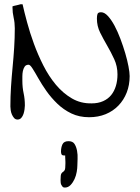

<svg xmlns="http://www.w3.org/2000/svg" viewBox="-20 -555 649 893"><path d="M28.3 -59.6Q28.3 -105.5 31.2 -151.4Q34.2 -197.3 38.6 -242.7Q43 -288.1 45.9 -333Q48.8 -378.9 48.8 -423.8Q48.8 -449.2 43.5 -472.7Q38.1 -496.1 38.1 -520.5V-525.4Q40 -526.4 45.4 -527.8Q50.8 -529.3 56.6 -530.3Q62.5 -531.2 68.4 -533.2Q73.2 -535.2 75.2 -535.2H85Q92.8 -500 106 -451.2Q119.1 -402.3 137.7 -351.6Q156.2 -300.8 181.6 -250.5Q207 -200.2 240.2 -160.6Q273.4 -121.1 314.5 -97.2Q355.5 -73.2 406.2 -74.2Q436.5 -74.2 459.5 -84.5Q482.4 -94.7 497.1 -112.8Q511.7 -130.9 519 -155.3Q526.4 -179.7 526.4 -209Q526.4 -247.1 511.2 -279.8Q496.1 -312.5 478.5 -342.8Q460.9 -373 445.8 -403.3Q430.7 -433.6 430.7 -468.8Q430.7 -482.4 433.6 -490.2Q436.5 -498 450.2 -498Q465.8 -498 481.9 -480.5Q498 -462.9 512.7 -435.5Q527.3 -408.2 540 -374.5Q552.7 -340.8 562.5 -307.6Q572.3 -274.4 577.6 -246.1Q583 -217.8 583 -201.2Q583 -159.2 569.3 -124.5Q555.7 -89.8 530.8 -64Q505.9 -38.1 471.2 -23.9Q436.5 -9.8 394.5 -9.8Q348.6 -9.8 312 -27.3Q275.4 -44.9 246.6 -72.8Q217.8 -100.6 195.8 -131.8Q173.8 -163.1 158.2 -190.9Q142.6 -218.8 131.3 -236.3Q120.1 -253.9 113.3 -253.9Q100.6 -253.9 94.7 -245.1Q88.9 -236.3 86.4 -224.6Q84 -212.9 84 -199.7Q84 -186.5 84 -179.7Q84 -148.4 89.8 -121.6Q95.7 -94.7 95.7 -64.5Q95.7 -57.6 94.2 -46.9Q92.8 -36.1 89.4 -25.4Q85.9 -14.6 79.1 -6.8Q72.3 1 61.5 1Q51.8 1 45.4 -6.3Q39.1 -13.7 35.2 -22.9Q31.2 -32.2 29.8 -42.5Q28.3 -52.7 28.3 -59.6ZM261.7 282.2Q261.7 258.8 265.1 252.9Q268.6 247.1 272.9 244.6Q277.3 242.2 280.8 236.3Q284.2 230.5 284.2 206.1V197.3Q284.2 192.4 283.7 186Q283.2 179.7 283.2 174.8V168Q269.5 168.9 266.6 163.6Q263.7 158.2 263.7 150.4Q263.7 130.9 270.5 116.2Q277.3 101.6 298.8 101.6Q318.4 101.6 326.7 114.7Q335 127.9 338.4 146.5Q341.8 165 340.8 184.1Q339.8 203.1 339.8 214.8Q339.8 226.6 336.9 244.1Q334 261.7 326.7 277.8Q319.3 293.9 308.1 305.7Q296.9 317.4 281.2 317.4Q274.4 317.4 271 313.5Q267.6 309.6 265.1 304.7Q262.7 299.8 262.2 293.5Q261.7 287.1 261.7 282.2Z"/></svg>

Font: Indie Flower
Style: Regular
Weight: 400
Designer: Kimberly Geswein
Foundry: Kimberly Geswein
Version: Version 1.001 2010